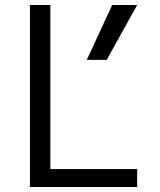

<svg xmlns="http://www.w3.org/2000/svg" viewBox="-20 -750 640 770"><path d="M100 0V-730H182V-72H530V0ZM408 -510H328L430 -730H530Z"/></svg>

Font: M PLUS Code Latin Expanded
Style: Regular
Weight: 400
Width: 7
Designer: Coji Morishita
Foundry: UNDERFOREST DESIGN
Version: Version 1.002; ttfautohint (v1.8.3)